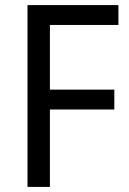

<svg xmlns="http://www.w3.org/2000/svg" viewBox="-20 -734 508 754"><path d="M176 0H88V-714H445V-636H176V-382H429V-304H176Z"/></svg>

Font: Noto Sans Sinhala UI SemiCondensed
Style: Regular
Weight: 400
Width: 4
Designer: Jelle Bosma - Monotype Design Team
Foundry: Monotype Imaging Inc.
Version: Version 2.006; ttfautohint (v1.8.4.7-5d5b)